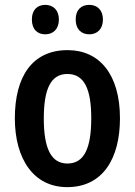

<svg xmlns="http://www.w3.org/2000/svg" viewBox="-20 -759 554 789"><path d="M111 -679C111 -638 134 -618 166 -618C198 -618 222 -639 222 -679C222 -718 198 -739 166 -739C134 -739 111 -719 111 -679ZM291 -679C291 -639 314 -618 347 -618C379 -618 403 -639 403 -679C403 -718 379 -739 347 -739C314 -739 291 -719 291 -679ZM473 -273C473 -454 388 -553 258 -553C113 -553 41 -445 41 -273C41 -106 118 10 256 10C403 10 473 -108 473 -273ZM160 -272C160 -394 189 -455 257 -455C326 -455 355 -394 355 -273C355 -150 326 -87 257 -87C189 -87 160 -151 160 -272Z"/></svg>

Font: Noto Sans Arabic Cond SemBd
Style: Regular
Weight: 600
Width: 3
Designer: Monotype Design Team, Nadine Chahine, Nizar Qandah and Khaled Hosny
Foundry: Monotype Imaging Inc.
Version: Version 2.012